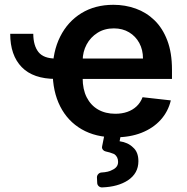

<svg xmlns="http://www.w3.org/2000/svg" viewBox="-20 -573 796 816"><path d="M203.8 -269.5Q203.8 -353.7 235.8 -417.4Q267.8 -481.2 325.8 -516.9Q383.9 -552.6 462 -552.6Q512.1 -552.6 557.2 -536.4Q602.3 -520.2 636.9 -486.5Q671.5 -452.8 691.2 -400.7Q710.9 -348.7 710.9 -277V-237.6H263.8V-324.2H587.7Q587.7 -361.2 572.1 -390.1Q556.5 -419 528.6 -435.7Q500.7 -452.4 463.8 -452.4Q424 -452.4 394.2 -433.4Q364.3 -414.4 348 -383.7Q331.7 -353 331.3 -316.4V-240.8Q331.3 -193.2 348.5 -159.3Q365.8 -125.4 397 -107.4Q428.3 -89.5 470.5 -89.5Q498.2 -89.5 521.1 -97.5Q544 -105.5 560.5 -121.1Q577.1 -136.7 585.9 -159.8L706 -146.3Q694.6 -98.7 662.6 -63.4Q630.7 -28.1 581.5 -8.7Q532.3 10.7 468.8 10.7Q386.4 10.7 327.1 -23.6Q267.8 -57.9 235.8 -120.9Q203.8 -183.9 203.8 -269.5ZM217.3 -237.6Q121.1 -237.6 72.3 -287.8Q23.4 -338.1 23.4 -429.3H121.4Q121.8 -378.9 143.6 -351.6Q165.5 -324.2 217.3 -324.2ZM424.4 -2.8H494.3L488.3 27.3Q523.8 32.3 545.1 53.3Q568.2 72.8 568.2 112.2Q568.2 163.7 523.4 193.5Q481.2 220.9 415.5 223.4Q405.9 224.1 399.5 218.2Q393.1 212.4 393.1 203.5L392 180.8Q392 172.9 397.5 166.9Q403.1 160.9 410.5 160.2Q441.8 158.4 456.3 149.5Q481.9 138.5 481.9 115.1Q481.9 93 465.2 81.7Q446 73.9 429.3 70.7Q422.6 69.2 418 64.3Q413.4 59.3 413.4 52.9Q413.4 50.1 414.4 46.9Z"/></svg>

Font: DeltaSans SemiBold
Style: Regular
Weight: 600
Designer: Rasmus Andersson
Foundry: rsms
Version: Version 3.012